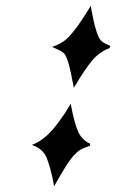

<svg xmlns="http://www.w3.org/2000/svg" viewBox="-20 -585 399 660"><path d="M358.9 -426.8 356.9 -419.9Q322.8 -407.2 297.6 -377.9Q272.5 -348.6 233.9 -283.2Q222.7 -343.3 215.1 -368.4Q207.5 -393.6 200.7 -400.9Q193.8 -408.2 175.8 -416Q172.9 -417 159.2 -423.8Q184.1 -432.6 199.5 -443.4Q214.8 -454.1 236.8 -482.2Q258.8 -510.3 292 -564.9Q301.8 -508.3 310.3 -481.2Q318.8 -454.1 326.4 -446.3Q334 -438.5 350.1 -431.2Q355.5 -429.7 356.9 -428.2Q358.4 -426.8 358.9 -426.8ZM290 -90.8 289.1 -84Q281.7 -81.1 275.9 -79.1Q261.2 -73.2 254.6 -69.3Q248 -65.4 235.1 -52Q222.2 -38.6 206.5 -13.7Q190.9 11.2 166 55.2Q159.7 19.5 152.8 -4.6Q146 -28.8 140.4 -42.5Q134.8 -56.2 125.2 -65.4Q115.7 -74.7 109.4 -78.1Q103 -81.5 89.8 -86.9Q111.8 -95.2 132.3 -111.6Q152.8 -127.9 171.4 -152.1Q189.9 -176.3 199.5 -190.4Q209 -204.6 223.1 -228Q235.4 -161.6 248.5 -132.6Q261.7 -103.5 290 -90.8Z"/></svg>

Font: Linux Libertine G
Style: Semibold Italic
Weight: 600
Italic angle: -11.5°
Designer: Philipp H. Poll
Foundry: Philipp H. Poll
Version: Version 5.1.1